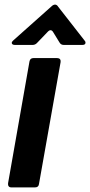

<svg xmlns="http://www.w3.org/2000/svg" viewBox="-20 -813 391 833"><path d="M149 -14Q147 0 132 0H29Q21 0 17.5 -5Q14 -10 15 -18L108 -547Q111 -561 125 -561H228Q236 -561 240 -556.5Q244 -552 243 -544ZM45 -618Q38 -618 34.5 -620.5Q31 -623 31 -627Q31 -632 38 -638L203 -785Q211 -793 219 -793Q227 -793 233 -783L347 -637Q351 -633 351 -628Q351 -618 337 -618H257Q244 -618 238 -629L211 -673Q206 -682 199 -682Q194 -682 189 -677L141 -627Q133 -618 121 -618Z"/></svg>

Font: Open Sauce Two
Style: Bold Italic
Weight: 700
Italic angle: -10°
Designer: Alfredo Marco Pradil
Foundry: Creative Sauce Fz LLC
Version: Version 1.477